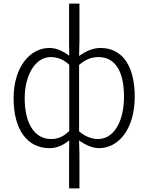

<svg xmlns="http://www.w3.org/2000/svg" viewBox="-20 -815 830 1073"><path d="M366 238H424V50L422 -30C460 -3 499 13 533 13C642 13 733 -93 733 -275C733 -439 669 -547 541 -547C501 -547 458 -529 422 -502L424 -583V-795H366V-583L367 -504C333 -528 298 -547 256 -547C146 -547 56 -438 56 -266C56 -87 135 13 256 13C301 13 337 -6 367 -31L366 50ZM266 -38C171 -38 118 -128 118 -266C118 -397 179 -496 262 -496C298 -496 333 -485 367 -453V-83C332 -49 302 -38 266 -38ZM528 -38C501 -38 461 -47 422 -81V-452C461 -486 497 -496 530 -496C632 -496 673 -403 673 -275C673 -132 614 -38 528 -38Z"/></svg>

Font: Noto Sans JP Light
Style: Regular
Weight: 300
Designer: Ryoko NISHIZUKA (kana & ideographs); Paul D. Hunt (Latin, Greek & Cyrillic); Wenlong ZHANG (bopomofo); Sandoll Communica
Foundry: Adobe Systems Incorporated
Version: Version 1.004;PS 1.004;hotconv 1.0.82;makeotf.lib2.5.63406